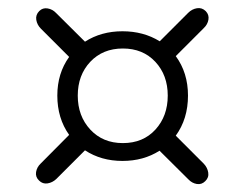

<svg xmlns="http://www.w3.org/2000/svg" viewBox="-20 -568 610 479"><path d="M81.5 -160 152.5 -231.5Q123 -273 123 -329.5Q123 -385 152.5 -426L82 -496.5Q72.5 -506 70.5 -518.5Q68.5 -531 78 -540.5Q86.5 -549 98.8 -547Q111 -545 120 -535.5L192 -464Q232.5 -490 285.5 -490Q338 -490 378.5 -465L449.5 -536Q459 -545.5 471.5 -547.5Q484 -549.5 493.5 -540Q502 -531 500 -519Q498 -507 488.5 -498L418.5 -428Q449 -386.5 449 -329.5Q449 -271.5 418.5 -229.5L488.5 -159.5Q497.5 -150 499.5 -137.5Q501.5 -125 492 -116Q483 -107 471 -109Q459 -111 450 -120.5L378 -192Q338 -166.5 285.5 -166.5Q232.5 -166.5 192 -193L120.5 -121.5Q111 -112.5 98.8 -110.5Q86.5 -108.5 77.5 -117.5Q68 -126.5 70 -138.8Q72 -151 81.5 -160ZM286.5 -211Q337 -211 367.8 -244.8Q398.5 -278.5 398.5 -329.5Q398.5 -380.5 367.5 -413.8Q336.5 -447 286.5 -447Q236.5 -447 205.2 -413.8Q174 -380.5 174 -329.5Q174 -278.5 205.2 -244.8Q236.5 -211 286.5 -211Z"/></svg>

Font: Fraunces 9pt S100 Light
Style: Regular
Weight: 300
Version: Version 1.000; ttfautohint (v1.8.3)